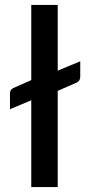

<svg xmlns="http://www.w3.org/2000/svg" viewBox="-20 -760 360 780"><path d="M214.5 -740H107V-434.5L34.5 -402.5C25.2 -398.2 20.5 -390.8 20.5 -380.5V-316.5L107 -352.5V0H214.5V-391L290.5 -424C300.8 -428.3 306 -436.7 306 -449V-511L214.5 -473Z"/></svg>

Font: Lato Semibold
Style: Regular
Weight: 600
Designer: Lukasz Dziedzic
Foundry: tyPoland Lukasz Dziedzic
Version: Version 2.006; 2014-01-15